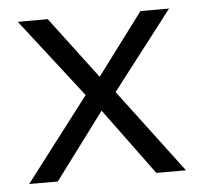

<svg xmlns="http://www.w3.org/2000/svg" viewBox="-41 -513 581 555"><g transform="rotate(-5 249.5 -235.0)"><path d="M22 0 207 -242 30 -470H117L252 -291L386 -470H469L294 -243L477 0H391L249 -193L105 0Z"/></g></svg>

Font: Outfit Light
Style: Regular
Weight: 300
Designer: Rodrigo Fuenzalida
Foundry: fragTYPE
Version: Version 1.100; ttfautohint (v1.8.4.7-5d5b)